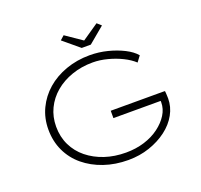

<svg xmlns="http://www.w3.org/2000/svg" viewBox="-148 -1050 1287 1228"><g transform="rotate(-20 495.0 -436.0)"><path d="M524 10Q435 10 359 -16Q283 -42 226.5 -89Q170 -136 139 -202Q108 -268 108 -348Q108 -425 139 -490Q170 -555 225 -603Q280 -651 355.5 -678Q431 -705 518 -705Q580 -705 639 -690Q698 -675 746 -650.5Q794 -626 820 -595L791 -556Q761 -584 716.5 -606Q672 -628 620.5 -641.5Q569 -655 520 -655Q444 -655 378 -632Q312 -609 263.5 -568Q215 -527 188 -471Q161 -415 161 -348Q161 -279 188.5 -222Q216 -165 266 -124.5Q316 -84 382 -62Q448 -40 526 -40Q593 -40 651 -58Q709 -76 752.5 -108.5Q796 -141 821 -181Q846 -221 846 -265L845 -306L866 -275H524V-325H893Q894 -320 894.5 -310.5Q895 -301 895.5 -290.5Q896 -280 896 -273Q896 -217 867.5 -165.5Q839 -114 787.5 -75Q736 -36 668.5 -13Q601 10 524 10ZM487 -766 378 -857 406 -882 533 -795H503L630 -882L658 -857L549 -766Z"/></g></svg>

Font: Lexend Peta ExtraLight
Style: Regular
Weight: 250
Version: Version 1.007